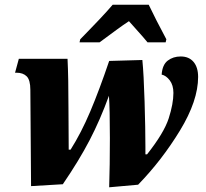

<svg xmlns="http://www.w3.org/2000/svg" viewBox="-20 -786 876 816"><path d="M447 -199Q447 -323 443 -379Q406 -277 361 -190.5Q316 -104 247 -3L112 5L109 -404Q109 -446 93.5 -461.5Q78 -477 50 -477H44L60 -536H267Q271 -456 271 -324Q271 -220 272 -150H280Q325 -221 363.5 -312Q402 -403 444 -527L585 -531Q591 -471 594.5 -354Q598 -237 598 -162V-130H605Q677 -221 697 -283Q717 -345 717 -391Q717 -424 701.5 -444.5Q686 -465 667 -469Q670 -511 693 -528.5Q716 -546 748 -546Q783 -546 802.5 -523Q822 -500 822 -459Q822 -358 745 -231.5Q668 -105 567 -1L444 10Q447 -83 447 -199ZM321 -619 355 -654Q367 -666 402 -703Q437 -740 459 -766H612Q641 -705 687 -619L684 -606H607Q597 -619 553 -668L528 -696Q505 -681 475 -659Q445 -637 433 -628L403 -606H318Z"/></svg>

Font: Noto Serif NarrowBlack
Style: Italic
Weight: 900
Width: 4
Italic angle: -12°
Designer: Monotype Design Team
Foundry: Monotype Imaging Inc.
Version: Version 1.001